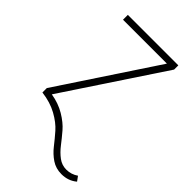

<svg xmlns="http://www.w3.org/2000/svg" viewBox="-221 -593 866 866"><g transform="rotate(45 212.5 -160.0)"><path d="M351 200Q315 200 287.5 181.5Q260 163 239 136Q218 109 193.5 81Q169 53 127.5 30Q86 7 30 0V-28L335 -489H55V-520H377V-493L66 -24Q115 -16 153.5 7Q192 30 215 57Q238 84 258 110Q278 136 301 153Q324 170 352 170Q383 170 409 152L425 174Q394 200 351 200Z"/></g></svg>

Font: Fira Sans UltraLight
Style: Regular
Weight: 200
Designer: Carrois Corporate & Edenspiekermann AG
Foundry: Carrois Corporate GbR & Edenspiekermann AG
Version: Version 4.106;PS 004.106;hotconv 1.0.70;makeotf.lib2.5.58329